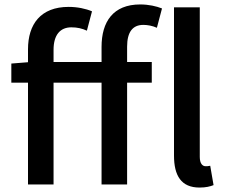

<svg xmlns="http://www.w3.org/2000/svg" viewBox="-20 -830 1015 864"><path d="M878 14C907 14 926 9 941 3L926 -84C916 -82 912 -82 905 -82C892 -82 879 -93 879 -124V-797H763V-130C763 -40 795 14 878 14ZM31 -458H106V0H221V-458H437V0H552V-458H663V-551H552V-620C552 -686 577 -718 625 -718C644 -718 666 -714 686 -705L709 -792C684 -802 649 -810 611 -810C489 -810 437 -732 437 -619V-551H221V-606C221 -673 251 -707 301 -707C328 -707 349 -702 371 -692L394 -779C366 -791 328 -799 289 -799C163 -799 106 -721 106 -608V-550L31 -544Z"/></svg>

Font: Noto Sans CJK TC Medium
Style: Regular
Weight: 500
Designer: Ryoko NISHIZUKA 西塚涼子 (kana, bopomofo & ideographs); Paul D. Hunt (Latin, Greek & Cyrillic); Sandoll Communications 산돌커뮤니
Foundry: Adobe
Version: Version 2.004;hotconv 1.0.118;makeotfexe 2.5.65603